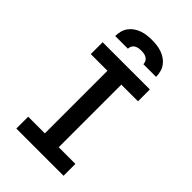

<svg xmlns="http://www.w3.org/2000/svg" viewBox="-278 -1056 1156 1156"><g transform="rotate(45 300.0 -477.5)"><path d="M99 0V-101H241V-634H99V-735H501V-634H359V-101H501V0ZM126 -815Q126 -836 131.5 -857Q137 -878 149.5 -895Q162 -912 179.5 -924Q197 -936 217 -943Q237 -950 258 -952.5Q279 -955 300 -955Q321 -955 342 -952.5Q363 -950 383 -943Q403 -936 420.5 -924Q438 -912 450.5 -895Q463 -878 468.5 -857Q474 -836 474 -815H366Q366 -827 360.5 -837.5Q355 -848 345 -854Q335 -860 323.5 -862Q312 -864 300 -864Q288 -864 276.5 -862Q265 -860 255 -854Q245 -848 239.5 -837.5Q234 -827 234 -815Z"/></g></svg>

Font: Iosevka Curly Extended
Style: Bold
Weight: 700
Width: 7
Monospace: yes
Designer: Belleve Invis
Foundry: Belleve Invis
Version: Version 11.1.0; ttfautohint (v1.8.3)